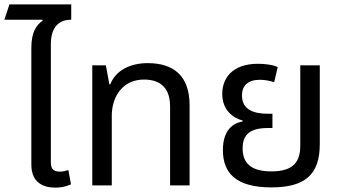

<svg xmlns="http://www.w3.org/2000/svg" viewBox="-33 -846 1560 876"><path d="M292 -756V-826H10L-13 -756H161L162 -752C134 -732 110 -702 110 -627V-95C110 -13 164 10 219 10C241 10 265 7 291 -5L279 -70C267 -66 253 -63 241 -63C211 -63 199 -75 199 -106V-644C199 -729 242 -756 292 -756Z M388 0H477V-317C477 -410 530 -483 624 -483C702 -483 743 -441 743 -361V0H832V-366C832 -499 760 -558 641 -558C556 -558 493 -521 470 -461H466L450 -548H388Z M1205 9C1357 9 1426 -48 1426 -188V-548H1337V-182C1337 -108 1306 -64 1205 -64C1102 -64 1074 -111 1074 -169C1074 -235 1111 -262 1191 -262H1210V-327H1191C1131 -327 1071 -341 1071 -411C1071 -454 1097 -482 1153 -482C1178 -482 1203 -476 1218 -471L1234 -540C1215 -550 1176 -555 1144 -555C1025 -555 981 -487 981 -418C981 -341 1033 -307 1074 -296V-292C1030 -284 984 -253 984 -161C984 -57 1043 9 1205 9Z"/></svg>

Font: Noto Sans Thai
Style: Regular
Weight: 400
Designer: Monotype Design Team
Foundry: Monotype Imaging Inc.
Version: Version 1.901